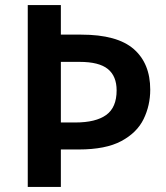

<svg xmlns="http://www.w3.org/2000/svg" viewBox="-20 -734 653 754"><path d="M570 -382Q570 -320 544 -266.5Q518 -213 456.5 -180Q395 -147 289 -147H219V0H89V-714H219V-598H299Q440 -598 505 -541.5Q570 -485 570 -382ZM276 -253Q356 -253 397 -282.5Q438 -312 438 -379Q438 -435 403.5 -463Q369 -491 293 -491H219V-253Z"/></svg>

Font: Noto Sans Thai Looped SemiBold
Style: Regular
Weight: 600
Designer: Sasikarn Vongin, Ben Mitchell
Foundry: The Fontpad Ltd
Version: Version 1.001; ttfautohint (v1.8.4.7-5d5b)